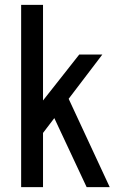

<svg xmlns="http://www.w3.org/2000/svg" viewBox="-20 -770 473 790"><path d="M336.5 0 203.5 -284 147.5 -210.5V-344.5L306 -545.5H401L262.5 -363.5L431.5 0ZM67 0V-750H157V0Z"/></svg>

Font: Mohave Medium
Style: Regular
Weight: 500
Designer: Gumpita Rahayu
Foundry: Tokotype
Version: Version 2.003